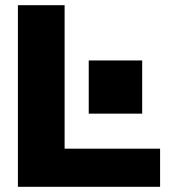

<svg xmlns="http://www.w3.org/2000/svg" viewBox="-20 -720 665 740"><path d="M49 0V-700H229V-147H597V0ZM322 -282V-487H528V-282Z"/></svg>

Font: Panamera Black
Style: Regular
Weight: 900
Designer: Bastien Sozeau
Foundry: NBR — Bastien Sozeau
Version: Version 3.002; ttfautohint (v1.8.4.7-5d5b);gftools[0.9.33]